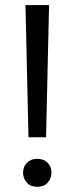

<svg xmlns="http://www.w3.org/2000/svg" viewBox="-20 -720 290 747"><path d="M159.2 -186H90.8L79.1 -700.2H170.9ZM69.8 -47.9Q69.8 -71.8 85 -86.9Q100.1 -102.1 125 -102.1Q149.9 -102.1 165 -86.9Q180.2 -71.8 180.2 -47.9Q180.2 -25.4 165 -8.8Q150.9 6.8 125 6.8Q99.1 6.8 85 -8.8Q69.8 -25.4 69.8 -47.9Z"/></svg>

Font: Post Grotesk Regular
Style: Regular
Weight: 500
Version: 0.900; ttfautohint (v0.96) -l 8 -r 50 -G 200 -x 14 -w "gGD" 